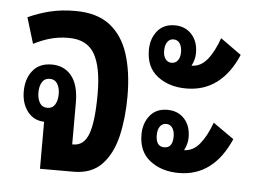

<svg xmlns="http://www.w3.org/2000/svg" viewBox="-45 -623 904 679"><g transform="rotate(5 407.0 -283.5)"><path d="M120 0V-167Q83 -168 61 -196.5Q39 -225 39 -268Q39 -313 62.5 -342Q86 -371 130 -371Q174 -371 200 -339Q226 -307 226 -244V-96H230Q268 -96 284 -140Q300 -184 300 -282Q300 -377 273 -423.5Q246 -470 181 -470Q146 -470 116 -461.5Q86 -453 57 -438L29 -530Q66 -547 106.5 -557Q147 -567 196 -567Q273 -567 319 -531.5Q365 -496 385.5 -432Q406 -368 406 -282Q406 -205 391 -141Q376 -77 339.5 -38.5Q303 0 239 0ZM127 -217Q145 -217 154 -231.5Q163 -246 163 -269Q163 -291 154 -305.5Q145 -320 127 -320Q109 -320 100 -305.5Q91 -291 91 -269Q91 -246 100 -231.5Q109 -217 127 -217Z M610 -328Q549 -328 508 -359.5Q467 -391 467 -452Q467 -492 489 -519.5Q511 -547 551 -547Q588 -547 611 -522Q634 -497 634 -456Q634 -432 622 -410Q654 -410 677.5 -438.5Q701 -467 718 -516L792 -463Q764 -397 718.5 -362.5Q673 -328 610 -328ZM551 -414Q565 -414 573 -425Q581 -436 581 -454Q581 -474 573 -485.5Q565 -497 551 -497Q537 -497 529 -485.5Q521 -474 521 -454Q521 -436 529 -425Q537 -414 551 -414ZM610 -28Q549 -28 508 -59.5Q467 -91 467 -152Q467 -192 489 -219.5Q511 -247 551 -247Q588 -247 611 -222.5Q634 -198 634 -156Q634 -133 622 -110Q654 -111 677 -139Q700 -167 718 -216L792 -164Q733 -28 610 -28ZM551 -114Q581 -114 581 -155Q581 -174 573 -185.5Q565 -197 551 -197Q537 -197 529 -185.5Q521 -174 521 -155Q521 -114 551 -114Z"/></g></svg>

Font: Noto Sans Thai Looped ExtraCondensed SemiBold
Style: Regular
Weight: 600
Width: 2
Designer: Sasikarn Vongin, Ben Mitchell
Foundry: The Fontpad Ltd
Version: Version 1.001; ttfautohint (v1.8.4.7-5d5b)